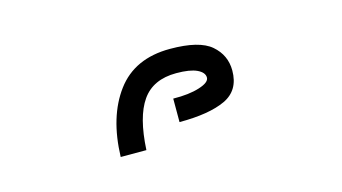

<svg xmlns="http://www.w3.org/2000/svg" viewBox="-38 -896 675 379"><g transform="rotate(-15 300.0 -706.5)"><path d="M377.5 -723.5Q377.5 -734 363.2 -740.8Q349 -747.5 321 -747.5Q273.5 -747.5 251 -715.2Q228.5 -683 225 -616H172.5Q175 -697.5 212 -747.2Q249 -797 321.5 -797Q381.5 -797 405.5 -776.2Q429.5 -755.5 429.5 -724Q429.5 -683.5 396.5 -668Q363.5 -652.5 302.5 -652.5V-700.5Q335 -700 356.2 -706.8Q377.5 -713.5 377.5 -723.5Z"/></g></svg>

Font: JuliaMono Medium
Style: Italic
Weight: 500
Italic angle: -9°
Monospace: yes
Designer: cormullion
Foundry: corm
Version: Version 0.054; ttfautohint (v1.8.4)